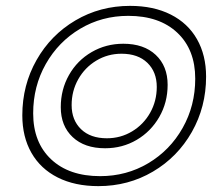

<svg xmlns="http://www.w3.org/2000/svg" viewBox="-20 -627 758 654"><path d="M56 -234Q56 -337 104.5 -422.5Q153 -508 237 -557.5Q321 -607 423 -607Q503 -607 561.5 -577.5Q620 -548 651 -493.5Q682 -439 682 -366Q682 -263 633.5 -177.5Q585 -92 501 -42.5Q417 7 315 7Q235 7 176.5 -22.5Q118 -52 87 -106.5Q56 -161 56 -234ZM645 -359Q645 -458 584 -515.5Q523 -573 417 -573Q327 -573 253 -529Q179 -485 136 -409Q93 -333 93 -241Q93 -142 154 -84.5Q215 -27 321 -27Q411 -27 485 -71Q559 -115 602 -191Q645 -267 645 -359ZM187 -262Q187 -322 215 -371.5Q243 -421 292 -449.5Q341 -478 400 -478Q470 -478 510.5 -440Q551 -402 551 -338Q551 -278 522.5 -228.5Q494 -179 445.5 -150.5Q397 -122 338 -122Q268 -122 227.5 -160Q187 -198 187 -262ZM514 -331Q514 -382 482 -413Q450 -444 394 -444Q347 -444 308 -420.5Q269 -397 246.5 -357Q224 -317 224 -269Q224 -218 256 -187Q288 -156 344 -156Q391 -156 430 -179.5Q469 -203 491.5 -243Q514 -283 514 -331Z"/></svg>

Font: Fahkwang ExtraLight
Style: Italic
Weight: 275
Italic angle: -10°
Designer: Suppakit Chalermlarp | Katatrad Co.,Ltd.
Foundry: Cadson Demak Co.,Ltd.
Version: Version 1.000; ttfautohint (v1.6)